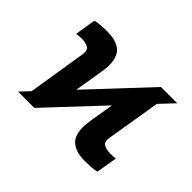

<svg xmlns="http://www.w3.org/2000/svg" viewBox="-113 -774 1004 1004"><g transform="rotate(45 389.0 -272.0)"><path d="M133.2 -51.8 185.4 -378.6Q190 -411.6 171.2 -421.5Q151.3 -431.8 126.1 -431.8Q116.1 -431.8 105.8 -430.9Q95.5 -430 85.9 -428.6L104.4 -545.1Q125.7 -549.4 147.7 -551Q169.7 -552.6 191.1 -552.6Q225.1 -552.6 248.9 -545.8Q272.7 -539.1 288.2 -527.2Q303.6 -515.3 311.6 -498.9Q319.6 -482.6 322.4 -463.2Q325.3 -443.9 323.9 -422.4Q322.4 -400.9 318.9 -378.6L293 -222.3L595.9 -545.5H716.3L643.1 -467.7L593 -164.1Q588.4 -133.9 605.8 -122.9Q623.2 -111.9 653.4 -111.9Q661.6 -111.9 672.2 -112.2Q682.9 -112.6 693.5 -114L674 2.5Q653.8 7.5 631.4 8.7Q609 9.9 588.4 9.9Q552.2 9.9 527.9 2.3Q503.6 -5.3 488.5 -18.5Q473.4 -31.6 466.1 -48.8Q458.8 -66.1 456.7 -85.6Q454.5 -105.1 456.3 -125.5Q458.1 -146 460.9 -165.1L483 -296.5L204.9 0H84.5Z"/></g></svg>

Font: Inter P Extra Bold
Style: Italic
Weight: 800
Italic angle: 9.39999°
Designer: Rasmus Andersson
Foundry: rsms
Version: Version 3.018;git-588b23468